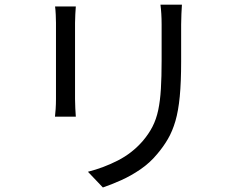

<svg xmlns="http://www.w3.org/2000/svg" viewBox="-20 -779 1040 840"><path d="M775.9 -758.6Q774.9 -740.2 773.7 -718.6Q772.5 -697 772.5 -671.9Q772.5 -652 772.5 -621Q772.5 -590 772.5 -559.4Q772.5 -528.9 772.5 -510Q772.5 -420.4 766.5 -357.2Q760.4 -294 747.5 -249.6Q734.5 -205.2 714.7 -171.1Q695 -137.1 667.8 -105.2Q636 -66.6 594.4 -38.1Q552.7 -9.6 509.9 9.5Q467.1 28.6 430.1 41.2L364.7 -27.5Q433.6 -45.1 495.5 -76.8Q557.5 -108.4 603.7 -161.1Q630.5 -192.4 647.1 -224.8Q663.7 -257.1 672.2 -297.3Q680.7 -337.4 683.9 -390.1Q687.1 -442.8 687.1 -513.7Q687.1 -533.5 687.1 -564Q687.1 -594.5 687.1 -624.5Q687.1 -654.6 687.1 -671.9Q687.1 -697 685.7 -718.6Q684.4 -740.2 682 -758.6ZM311.7 -750.8Q310.7 -736.7 309.5 -716.8Q308.3 -696.9 308.3 -679.1Q308.3 -671.6 308.3 -647.3Q308.3 -623 308.3 -588.8Q308.3 -554.6 308.3 -516.6Q308.3 -478.7 308.3 -443.5Q308.3 -408.3 308.3 -382Q308.3 -355.7 308.3 -345.2Q308.3 -326.2 309.5 -304.4Q310.7 -282.6 311.7 -268.7H220.5Q222.1 -280.6 223.5 -302.2Q224.9 -323.8 224.9 -345.6Q224.9 -356.1 224.9 -382.4Q224.9 -408.7 224.9 -443.9Q224.9 -479.1 224.9 -517Q224.9 -555 224.9 -589Q224.9 -623 224.9 -647.3Q224.9 -671.6 224.9 -679.1Q224.9 -692.5 223.9 -714.6Q222.9 -736.7 220.9 -750.8Z"/></svg>

Font: Noto Sans JP
Style: Regular
Weight: 100
Designer: Ryoko NISHIZUKA 西塚涼子 (kana, bopomofo & ideographs); Paul D. Hunt (Latin, Greek & Cyrillic); Sandoll Communications 산돌커뮤니
Foundry: Adobe
Version: Version 2.004;hotconv 1.0.118;makeotfexe 2.5.65603